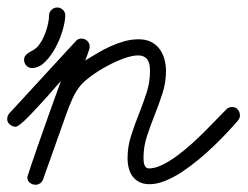

<svg xmlns="http://www.w3.org/2000/svg" viewBox="-67 -494 673 522"><path d="M-24.4 -149.4Q-32.7 -149.4 -40 -155.3Q-47.4 -161.1 -47.4 -170.4Q-47.4 -179.2 -41.5 -186L139.2 -382.3Q145 -389.2 154.3 -389.2Q163.1 -389.2 169.9 -383.1Q176.8 -377 176.8 -367.7Q176.8 -363.8 175.3 -358.9Q173.8 -354 171.9 -348.6Q169.9 -343.3 168 -338.1Q166 -333 164.6 -329.6Q180.7 -339.4 198 -349.6Q215.3 -359.9 233.6 -368.2Q252 -376.5 271 -381.8Q290 -387.2 310.1 -387.2Q329.1 -387.2 343 -380.4Q356.9 -373.5 366 -361.8Q375 -350.1 379.6 -334.5Q384.3 -318.8 384.3 -301.3Q384.3 -270 374.8 -240.5Q365.2 -210.9 353.8 -182.1Q342.3 -153.3 332.8 -124.5Q323.2 -95.7 323.2 -65.9Q323.2 -62 323.5 -56.9Q323.7 -51.8 325.2 -47.1Q326.7 -42.5 329.6 -39.3Q332.5 -36.1 337.9 -36.1Q354 -36.1 373 -45.2Q392.1 -54.2 411.9 -68.6Q431.6 -83 451.7 -100.8Q471.7 -118.7 489.5 -136.5Q507.3 -154.3 522.5 -170.2Q537.6 -186 547.9 -196.3Q554.2 -203.1 564.5 -203.1Q573.7 -203.1 579.6 -196Q585.4 -189 585.4 -180.2Q585.4 -172.9 580.1 -166.5Q568.4 -152.8 551.5 -134.8Q534.7 -116.7 514.6 -97.4Q494.6 -78.1 472.2 -59.6Q449.7 -41 427 -26.1Q404.3 -11.2 381.8 -2.2Q359.4 6.8 339.8 6.8Q323.7 6.8 312.5 1.2Q301.3 -4.4 293.9 -13.9Q286.6 -23.4 283.2 -36.4Q279.8 -49.3 279.8 -64Q279.8 -95.2 289.3 -124.8Q298.8 -154.3 310.3 -183.1Q321.8 -211.9 331.3 -241Q340.8 -270 340.8 -300.8Q340.8 -309.6 339.6 -317.1Q338.4 -324.7 334.7 -330.6Q331.1 -336.4 324.7 -339.8Q318.4 -343.3 308.1 -343.3Q292.5 -343.3 270 -335.2Q247.6 -327.1 224.9 -314.9Q202.1 -302.7 182.6 -288.6Q163.1 -274.4 152.8 -262.7Q139.2 -246.6 129.4 -224.4Q119.6 -202.1 112.8 -182.6L49.8 -5.4Q47.4 1 41.7 4.6Q36.1 8.3 29.8 8.3Q21 8.3 14.2 2.9Q7.3 -2.4 7.3 -11.7Q7.3 -13.2 11 -24.4Q14.6 -35.6 20.5 -53Q26.4 -70.3 33.9 -92Q41.5 -113.8 49.6 -136.7Q57.6 -159.7 65.7 -182.4Q73.7 -205.1 80.6 -223.9Q87.4 -242.7 92.3 -255.9Q97.2 -269 98.6 -273.9Q94.2 -269 84.7 -258.1Q75.2 -247.1 63 -233.4Q50.8 -219.7 37.1 -204.8Q23.4 -189.9 11.2 -177.5Q-1 -165 -10.7 -157.2Q-20.5 -149.4 -24.4 -149.4ZM88.4 -473.6Q97.2 -473.6 103.8 -467.5Q110.4 -461.4 110.4 -452.1Q110.4 -436 103.3 -411.9Q96.2 -387.7 84 -364.7Q71.8 -341.8 55.2 -325.4Q38.6 -309.1 20 -309.1Q10.7 -309.1 4.6 -315.7Q-1.5 -322.3 -1.5 -331.5Q-1.5 -338.4 2.2 -343Q5.9 -347.7 11.2 -350.8Q16.6 -354 22.2 -357.2Q27.8 -360.4 32.2 -364.3Q39.6 -371.1 45.9 -382.1Q52.2 -393.1 56.6 -405.3Q61 -417.5 63.7 -429.9Q66.4 -442.4 66.4 -452.1Q66.4 -460.9 73 -467.3Q79.6 -473.6 88.4 -473.6Z"/></svg>

Font: Helvetia Verbundene
Style: Regular
Weight: 400
Designer: Peter Wiegel, original typeface by Carl Albert Fahrenwaldt 1901
Foundry: Peter Wiegel
Version: Version 2.000